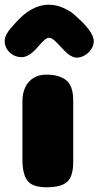

<svg xmlns="http://www.w3.org/2000/svg" viewBox="-60 -793 417 813"><path d="M250 -107Q250 -47 225 -23.5Q200 0 137 0Q78 0 56.5 -27.5Q35 -55 35 -118V-364Q35 -398 47 -423.5Q59 -449 82 -463Q105 -477 136 -477Q190 -477 220 -453.5Q250 -430 250 -367ZM286 -702Q337 -651 337 -619Q337 -600 326 -584Q315 -568 298.5 -558.5Q282 -549 265 -549Q241 -549 211 -580Q206 -586 198 -594Q190 -602 186.5 -606Q183 -610 177.5 -615.5Q172 -621 169 -623Q166 -625 162 -628Q158 -631 155 -632Q152 -633 148 -633Q143 -633 138 -630.5Q133 -628 127 -622.5Q121 -617 116 -612Q111 -607 103.5 -598Q96 -589 90 -583Q59 -551 32 -551Q2 -551 -19 -571Q-40 -591 -40 -619Q-40 -626 -38 -633.5Q-36 -641 -33.5 -646Q-31 -651 -25.5 -659Q-20 -667 -17.5 -670Q-15 -673 -7.5 -681.5Q0 -690 2 -692Q71 -773 147 -773Q178 -773 207 -760Q236 -747 250 -735Q264 -723 286 -702Z"/></svg>

Font: Coiny
Style: Regular
Weight: 400
Version: Version 001.001